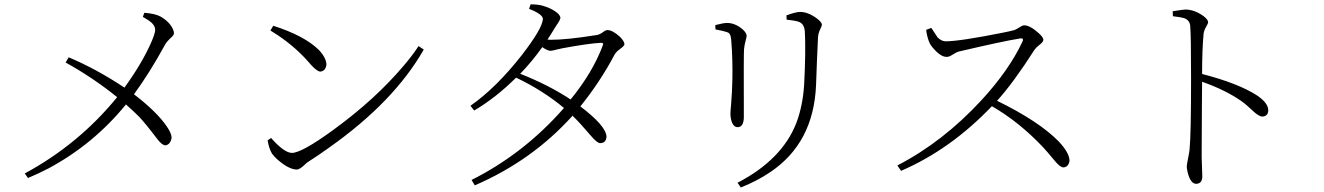

<svg xmlns="http://www.w3.org/2000/svg" viewBox="-20 -794 5980 867"><path d="M625 -717.8 631.8 -736.3Q680.7 -732.4 704.1 -719.7Q747.1 -695.3 761.7 -660.2Q765.6 -651.4 765.6 -643.6Q765.6 -634.8 749 -621.1Q733.4 -606.4 725.6 -592.8Q656.2 -465.8 585 -368.2Q687.5 -290 733.4 -222.7Q754.9 -191.4 754.9 -171.9Q750 -141.6 727.5 -137.7Q711.9 -137.7 690.4 -166Q638.7 -234.4 608.4 -266.6Q580.1 -294.9 548.8 -322.3Q403.3 -143.6 200.2 -34.2Q153.3 -9.8 106.4 9.8L91.8 -10.7Q334 -141.6 506.8 -352.5Q507.8 -354.5 508.8 -355.5Q398.4 -444.3 276.4 -511.7L290 -535.2Q412.1 -484.4 542 -398.4Q626 -514.6 667 -612.3Q680.7 -645.5 680.7 -659.2Q680.7 -682.6 649.4 -703.1Q640.6 -708 625 -717.8Z M1201.2 -656.2 1213.9 -677.7Q1354.5 -632.8 1419.9 -568.4Q1453.1 -533.2 1454.1 -502Q1450.2 -473.6 1426.8 -470.7Q1412.1 -470.7 1382.8 -502.9Q1379.9 -506.8 1377 -509.8Q1317.4 -579.1 1233.4 -635.7Q1217.8 -645.5 1201.2 -656.2ZM1297.9 -103.5Q1342.8 -103.5 1487.3 -209Q1675.8 -346.7 1802.7 -497.1Q1842.8 -543.9 1870.1 -585.9L1893.6 -570.3Q1758.8 -334 1466.8 -127.9Q1420.9 -94.7 1369.1 -61.5Q1363.3 -57.6 1353.5 -47.9Q1333 -29.3 1321.3 -28.3Q1285.2 -28.3 1234.4 -72.3Q1216.8 -87.9 1208 -100.6Q1194.3 -124 1188.5 -160.2L1204.1 -170.9Q1262.7 -104.5 1297.9 -103.5Z M2701.2 -586.9Q2708 -601.6 2693.4 -600.6Q2692.4 -600.6 2691.4 -600.6Q2637.7 -597.7 2520.5 -576.2Q2511.7 -574.2 2494.1 -570.3Q2472.7 -564.5 2465.8 -564.5Q2451.2 -565.4 2428.7 -581.1Q2383.8 -517.6 2329.1 -460.9Q2460 -409.2 2556.6 -344.7Q2656.2 -466.8 2701.2 -586.9ZM2369.1 -753.9 2376 -774.4Q2410.2 -774.4 2432.6 -767.6Q2477.5 -754.9 2502.9 -729.5Q2509.8 -720.7 2510.7 -714.8Q2510.7 -705.1 2494.1 -681.6Q2487.3 -670.9 2482.4 -663.1Q2469.7 -641.6 2452.1 -615.2Q2459 -614.3 2466.8 -614.3Q2539.1 -614.3 2668 -634.8Q2671.9 -635.7 2674.8 -635.7Q2688.5 -637.7 2709 -653.3Q2716.8 -658.2 2722.7 -658.2Q2746.1 -658.2 2779.3 -627.9Q2798.8 -608.4 2799.8 -594.7Q2799.8 -586.9 2780.3 -573.2Q2760.7 -558.6 2754.9 -546.9Q2690.4 -424.8 2600.6 -313.5Q2716.8 -225.6 2718.8 -176.8Q2716.8 -148.4 2690.4 -147.5Q2676.8 -147.5 2649.4 -179.7Q2598.6 -239.3 2565.4 -271.5Q2383.8 -69.3 2124 43L2109.4 18.6Q2344.7 -99.6 2523.4 -302.7Q2525.4 -305.7 2526.4 -306.6Q2431.6 -385.7 2310.5 -443.4Q2217.8 -351.6 2121.1 -294.9L2104.5 -316.4Q2220.7 -397.5 2336.9 -545.9Q2429.7 -666 2431.6 -709Q2429.7 -730.5 2369.1 -753.9Z M3665 -410.2Q3654.3 -148.4 3458 -16.6Q3400.4 22.5 3325.2 52.7L3310.5 31.2Q3511.7 -73.2 3576.2 -239.3Q3605.5 -317.4 3611.3 -413.1Q3619.1 -565.4 3614.3 -653.3Q3611.3 -683.6 3591.8 -693.4Q3580.1 -700.2 3532.2 -705.1L3531.2 -724.6Q3574.2 -740.2 3592.8 -740.2Q3629.9 -740.2 3670.9 -709Q3690.4 -693.4 3691.4 -683.6Q3691.4 -675.8 3680.7 -655.3Q3674.8 -641.6 3673.8 -626Q3671.9 -595.7 3668.9 -514.6Q3666 -439.5 3665 -410.2ZM3261.7 -649.4Q3247.1 -654.3 3210.9 -661.1L3210 -680.7Q3247.1 -690.4 3262.7 -690.4Q3299.8 -690.4 3334 -661.1Q3350.6 -645.5 3351.6 -633.8Q3351.6 -626 3347.7 -613.3Q3341.8 -591.8 3339.8 -572.3Q3337.9 -554.7 3338.9 -263.7Q3337.9 -220.7 3311.5 -219.7Q3289.1 -219.7 3281.2 -254.9Q3278.3 -267.6 3278.3 -279.3Q3278.3 -290 3281.2 -320.3Q3286.1 -381.8 3287.1 -431.6Q3289.1 -524.4 3282.2 -610.4Q3280.3 -638.7 3270.5 -645.5Q3265.6 -647.5 3261.7 -649.4Z M4162.1 -659.2 4185.5 -668Q4210 -629.9 4213.9 -625Q4230.5 -608.4 4249 -607.4Q4313.5 -607.4 4508.8 -646.5Q4543 -653.3 4560.5 -658.2Q4565.4 -659.2 4590.8 -674.8Q4598.6 -679.7 4604.5 -679.7Q4630.9 -679.7 4668.9 -645.5Q4691.4 -626 4691.4 -614.3Q4691.4 -604.5 4671.9 -589.8Q4657.2 -578.1 4651.4 -569.3Q4556.6 -420.9 4482.4 -338.9Q4671.9 -246.1 4760.7 -155.3Q4808.6 -104.5 4809.6 -68.4Q4805.7 -40 4782.2 -38.1Q4767.6 -38.1 4744.1 -66.4Q4707 -111.3 4688.5 -130.9Q4581.1 -244.1 4459 -314.5Q4272.5 -119.1 4048.8 -22.5L4032.2 -46.9Q4238.3 -153.3 4412.1 -341.8Q4537.1 -477.5 4597.7 -607.4Q4603.5 -621.1 4589.8 -621.1Q4586.9 -620.1 4585 -620.1Q4510.7 -608.4 4310.5 -561.5Q4298.8 -558.6 4274.4 -543Q4264.6 -537.1 4253.9 -537.1Q4227.5 -537.1 4192.4 -578.1Q4182.6 -589.8 4177.7 -599.6Q4166 -627 4162.1 -659.2Z M5276.4 -720.7 5275.4 -743.2Q5326.2 -751 5332 -751Q5373 -751 5414.1 -721.7Q5434.6 -706.1 5435.5 -694.3Q5435.5 -687.5 5424.8 -669.9Q5417 -656.2 5415 -641.6Q5408.2 -570.3 5408.2 -460Q5570.3 -418 5654.3 -364.3Q5706.1 -330.1 5707 -296.9Q5707 -273.4 5687.5 -268.6Q5683.6 -267.6 5680.7 -267.6Q5665 -267.6 5637.7 -293Q5607.4 -322.3 5585 -337.9Q5513.7 -387.7 5408.2 -424.8Q5408.2 -396.5 5407.2 -293.9Q5406.2 -144.5 5406.2 -84Q5407.2 -61.5 5408.2 -27.3Q5409.2 -2.9 5409.2 5.9Q5407.2 35.2 5381.8 36.1Q5355.5 36.1 5342.8 -16.6Q5338.9 -32.2 5338.9 -43.9Q5338.9 -48.8 5347.7 -93.8Q5350.6 -107.4 5351.6 -119.1Q5358.4 -184.6 5358.4 -443.4Q5358.4 -636.7 5354.5 -677.7Q5351.6 -705.1 5324.2 -712.9Q5309.6 -716.8 5276.4 -720.7Z"/></svg>

Font: GenYoMin JP Light
Style: Regular
Weight: 300
Version: Version 1.001;PS 1;hotconv 16.6.51;makeotf.lib2.5.65220 DEVE